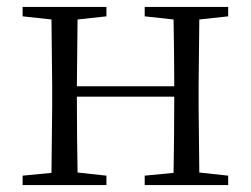

<svg xmlns="http://www.w3.org/2000/svg" viewBox="-20 -532 722 552"><path d="M396 -485 479 -476C480 -422 481 -343 481 -284H201L203 -476L286 -485V-512H45V-485L128 -476L130 -285V-227L128 -35L45 -27V0H286V-27L203 -36C202 -91 201 -176 201 -254H481C481 -176 480 -91 479 -35L396 -27V0H636V-27L553 -36L551 -227V-285L553 -476L636 -485V-512H396Z"/></svg>

Font: Noto Serif CJK KR Light
Style: Regular
Weight: 300
Designer: Ryoko NISHIZUKA 西塚涼子 (kana & ideographs); Frank Grießhammer (Latin, Greek & Cyrillic); Wenlong ZHANG 张文龙 (bopomofo); San
Foundry: Adobe
Version: Version 2.001;hotconv 1.1.0;makeotfexe 2.6.0